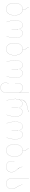

<svg xmlns="http://www.w3.org/2000/svg" viewBox="2624 -3394 963 6250"><g transform="rotate(90 3105.0 -269.5)"><path d="M479 -262Q479 -133 425.5 -62Q372 9 279 9Q186 9 133 -62Q80 -133 80 -258Q80 -386 134.5 -456.5Q189 -527 281 -527H284Q291 -541 294 -551Q297 -561 297 -574Q297 -592 289 -605.5Q281 -619 264 -638Q243 -661 232.5 -680Q222 -699 222 -730H224Q224 -700 234.5 -681Q245 -662 266 -639Q283 -620 291 -606.5Q299 -593 299 -574Q299 -561 296 -551Q293 -541 286 -527Q376 -525 427.5 -455Q479 -385 479 -262ZM477 -262Q477 -386 424.5 -455.5Q372 -525 281 -525Q189 -525 135.5 -455Q82 -385 82 -258Q82 -134 134.5 -63.5Q187 7 279 7Q371 7 424 -63.5Q477 -134 477 -262Z M644 -283Q644 -414 688.5 -470Q733 -526 799 -526Q858 -526 892.5 -485.5Q927 -445 929 -362Q933 -444 968.5 -485Q1004 -526 1063 -526Q1129 -526 1172 -469.5Q1215 -413 1215 -283Q1215 -207 1200 -134Q1185 -61 1161 0H1159Q1183 -61 1198 -134Q1213 -207 1213 -283Q1213 -412 1171 -468Q1129 -524 1063 -524Q1003 -524 966.5 -480Q930 -436 930 -342V-168H928V-344Q928 -438 894 -481Q860 -524 799 -524Q733 -524 689.5 -469Q646 -414 646 -283Q646 -206 660.5 -132.5Q675 -59 699 0H697Q673 -59 658.5 -132.5Q644 -206 644 -283Z M1779 -262Q1779 -133 1725.5 -62Q1672 9 1579 9Q1486 9 1433 -62Q1380 -133 1380 -258Q1380 -386 1434.5 -456.5Q1489 -527 1581 -527H1584Q1591 -541 1594 -551Q1597 -561 1597 -574Q1597 -592 1589 -605.5Q1581 -619 1564 -638Q1543 -661 1532.5 -680Q1522 -699 1522 -730H1524Q1524 -700 1534.5 -681Q1545 -662 1566 -639Q1583 -620 1591 -606.5Q1599 -593 1599 -574Q1599 -561 1596 -551Q1593 -541 1586 -527Q1676 -525 1727.5 -455Q1779 -385 1779 -262ZM1777 -262Q1777 -386 1724.5 -455.5Q1672 -525 1581 -525Q1489 -525 1435.5 -455Q1382 -385 1382 -258Q1382 -134 1434.5 -63.5Q1487 7 1579 7Q1671 7 1724 -63.5Q1777 -134 1777 -262Z M1944 -283Q1944 -414 1988.5 -470Q2033 -526 2099 -526Q2158 -526 2192.5 -485.5Q2227 -445 2229 -362Q2233 -444 2268.5 -485Q2304 -526 2363 -526Q2429 -526 2472 -469.5Q2515 -413 2515 -283Q2515 -207 2500 -134Q2485 -61 2461 0H2459Q2483 -61 2498 -134Q2513 -207 2513 -283Q2513 -412 2471 -468Q2429 -524 2363 -524Q2303 -524 2266.5 -480Q2230 -436 2230 -342V-168H2228V-344Q2228 -438 2194 -481Q2160 -524 2099 -524Q2033 -524 1989.5 -469Q1946 -414 1946 -283Q1946 -206 1960.5 -132.5Q1975 -59 1999 0H1997Q1973 -59 1958.5 -132.5Q1944 -206 1944 -283Z M2996 -730V1Q2996 97 2953 144.5Q2910 192 2830 192Q2760 192 2717.5 151Q2675 110 2675 40Q2675 -21 2697 -74H2699Q2677 -21 2677 40Q2677 109 2719 149.5Q2761 190 2830 190Q2909 190 2951.5 143Q2994 96 2994 1V-426Q2937 -525 2837 -525Q2770 -525 2730.5 -483.5Q2691 -442 2691 -376Q2691 -346 2697 -324.5Q2703 -303 2715 -278H2713Q2701 -303 2695 -324.5Q2689 -346 2689 -376Q2689 -443 2729 -485Q2769 -527 2837 -527Q2888 -527 2927.5 -501.5Q2967 -476 2994 -430V-730Z M3201 -290Q3201 -435 3234 -524.5Q3267 -614 3358 -650Q3384 -661 3409.5 -667Q3435 -673 3474 -680Q3525 -690 3558.5 -700Q3592 -710 3623 -731L3625 -729Q3593 -708 3559.5 -698Q3526 -688 3475 -678Q3437 -671 3411.5 -665Q3386 -659 3359 -648Q3287 -619 3247.5 -547.5Q3208 -476 3204 -342Q3216 -437 3257 -477Q3298 -517 3356 -517Q3415 -517 3449.5 -476.5Q3484 -436 3486 -353Q3490 -435 3525.5 -476Q3561 -517 3620 -517Q3685 -517 3728.5 -465.5Q3772 -414 3772 -304Q3772 -138 3718 0H3716Q3770 -138 3770 -304Q3770 -413 3727 -464Q3684 -515 3620 -515Q3560 -515 3523.5 -471Q3487 -427 3487 -333V-168H3485V-335Q3485 -429 3451 -472Q3417 -515 3356 -515Q3282 -515 3242.5 -455Q3203 -395 3203 -284Q3203 -206 3217.5 -132.5Q3232 -59 3256 0H3254Q3230 -60 3215.5 -134Q3201 -208 3201 -290Z M3942 -283Q3942 -414 3986.5 -470Q4031 -526 4097 -526Q4156 -526 4190.5 -485.5Q4225 -445 4227 -362Q4231 -444 4266.5 -485Q4302 -526 4361 -526Q4427 -526 4470 -469.5Q4513 -413 4513 -283Q4513 -207 4498 -134Q4483 -61 4459 0H4457Q4481 -61 4496 -134Q4511 -207 4511 -283Q4511 -412 4469 -468Q4427 -524 4361 -524Q4301 -524 4264.5 -480Q4228 -436 4228 -342V-168H4226V-344Q4226 -438 4192 -481Q4158 -524 4097 -524Q4031 -524 3987.5 -469Q3944 -414 3944 -283Q3944 -206 3958.5 -132.5Q3973 -59 3997 0H3995Q3971 -59 3956.5 -132.5Q3942 -206 3942 -283Z M5077 -262Q5077 -133 5023.5 -62Q4970 9 4877 9Q4784 9 4731 -62Q4678 -133 4678 -258Q4678 -386 4732.5 -456.5Q4787 -527 4879 -527H4882Q4889 -541 4892 -551Q4895 -561 4895 -574Q4895 -592 4887 -605.5Q4879 -619 4862 -638Q4841 -661 4830.5 -680Q4820 -699 4820 -730H4822Q4822 -700 4832.5 -681Q4843 -662 4864 -639Q4881 -620 4889 -606.5Q4897 -593 4897 -574Q4897 -561 4894 -551Q4891 -541 4884 -527Q4974 -525 5025.5 -455Q5077 -385 5077 -262ZM5075 -262Q5075 -386 5022.5 -455.5Q4970 -525 4879 -525Q4787 -525 4733.5 -455Q4680 -385 4680 -258Q4680 -134 4732.5 -63.5Q4785 7 4877 7Q4969 7 5022 -63.5Q5075 -134 5075 -262Z M5496 -349Q5526 -315 5543.5 -291Q5561 -267 5573 -234Q5585 -201 5585 -160Q5585 -82 5537 -36.5Q5489 9 5407 9Q5326 9 5276.5 -32.5Q5227 -74 5227 -149Q5227 -180 5232 -204.5Q5237 -229 5247 -257H5249Q5238 -229 5233.5 -204Q5229 -179 5229 -149Q5229 -75 5277.5 -34Q5326 7 5407 7Q5488 7 5535.5 -38Q5583 -83 5583 -160Q5583 -201 5571 -233.5Q5559 -266 5542 -290Q5525 -314 5495 -348Q5454 -395 5433.5 -431Q5413 -467 5413 -517H5415Q5415 -468 5435 -432.5Q5455 -397 5496 -349Z M5780 -730H5782V-216Q5782 7 5958 7Q6037 7 6082.5 -40.5Q6128 -88 6128 -172Q6128 -226 6111.5 -263.5Q6095 -301 6062 -348Q6030 -395 6014 -430.5Q5998 -466 5998 -517H6000Q6000 -467 6015.5 -432Q6031 -397 6064 -349Q6097 -302 6113.5 -264.5Q6130 -227 6130 -172Q6130 -87 6083.5 -39Q6037 9 5958 9Q5780 9 5780 -216Z"/></g></svg>

Font: FiraGO Two
Style: Regular
Weight: 100
Designer: bBox Type
Foundry: bBox Type GmbH
Version: Version 1.001